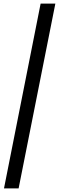

<svg xmlns="http://www.w3.org/2000/svg" viewBox="-20 -832 325 1057"><path d="M203.6 -812H284.7L82.5 205.1H2Z"/></svg>

Font: Reddit Sans Vanilla SemiBold
Style: Italic
Weight: 600
Italic angle: -11.25°
Designer: Stephen Hutchings
Version: Version 1.013